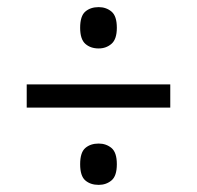

<svg xmlns="http://www.w3.org/2000/svg" viewBox="-20 -627 552 539"><path d="M257 -491Q234 -491 219.5 -504Q205 -517 205 -549Q205 -582 219.5 -594.5Q234 -607 257 -607Q278 -607 293 -594.5Q308 -582 308 -549Q308 -517 293 -504Q278 -491 257 -491ZM55 -325V-390H458V-325ZM257 -108Q234 -108 219.5 -120.5Q205 -133 205 -166Q205 -199 219.5 -211.5Q234 -224 257 -224Q278 -224 293 -211.5Q308 -199 308 -166Q308 -133 293 -120.5Q278 -108 257 -108Z"/></svg>

Font: Noto Serif Myanmar SemiCondensed SemiBold
Style: Regular
Weight: 600
Width: 4
Designer: Ben Mitchell and the Monotype Design Team
Foundry: Monotype Imaging Inc.
Version: Version 2.106; ttfautohint (v1.8.4.7-5d5b)